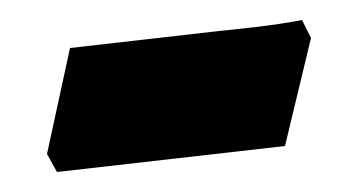

<svg xmlns="http://www.w3.org/2000/svg" viewBox="-20 -348 354 192"><path d="M265 -202 37 -176 27 -194 50 -300 199 -317Q239 -321 258.5 -324Q278 -327 282 -328L291 -310Z"/></svg>

Font: Alegreya Black
Style: Italic
Weight: 900
Italic angle: -7°
Designer: Juan Pablo del Peral
Foundry: Huerta Tipografica
Version: Version 2.007; ttfautohint (v1.6)